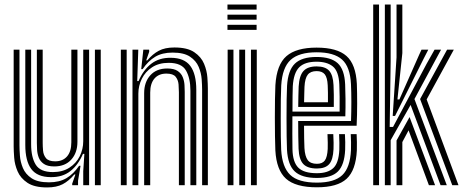

<svg xmlns="http://www.w3.org/2000/svg" viewBox="-20 -820 2050 850"><path d="M188.5 9.8Q132 9.8 101.4 -10.8Q70.8 -31.2 57.9 -61.4Q45 -91.5 42.8 -121.8Q40.5 -152 40.5 -171.8V-600H66.2V-176.8Q66.2 -158 68.2 -130.5Q70.2 -103 81.5 -76Q92.8 -49 119.8 -30.9Q146.8 -12.8 197 -12.8Q242.8 -12.8 274.1 -31.2Q305.5 -49.8 330.2 -86H336.5L325.5 -19.8V0H299.8L299.5 -6.5L313.8 -47.5H309Q284.8 -18.8 257.5 -4.5Q230.2 9.8 188.5 9.8ZM400.2 0V-600H426V0ZM220.5 -83.2Q190.2 -83.2 174.1 -94.4Q158 -105.5 151.6 -122.2Q145.2 -139 144.2 -156.5Q143.2 -174 143.2 -186.8V-600H169V-188.2Q169 -172.5 170.6 -153.2Q172.2 -134 183.6 -119.9Q195 -105.8 224.5 -105.8Q258 -105.8 276.9 -127.6Q295.8 -149.5 295.8 -189.8V-600H322.8V-192.5Q322.8 -143.5 295.5 -113.4Q268.2 -83.2 220.5 -83.2ZM204.5 -35.8Q145 -36.2 118.5 -71.8Q92 -107.2 92 -178.5V-600H117.8V-181.8Q117.8 -124 138.1 -91.1Q158.5 -58.2 214.2 -58.2Q257.5 -58.2 287.5 -77.8Q317.5 -97.2 333 -128.5Q348.5 -159.8 348.5 -194.8V-600H374.5V0H348.5V-62L353.5 -138.8H347.2Q326.8 -90.5 292.1 -62.9Q257.5 -35.2 204.5 -35.8Z M874.8 0V-423.2Q874.8 -442 872.8 -469.5Q870.8 -497 859.5 -524Q848.2 -551 821.2 -569.1Q794.2 -587.2 744 -587.2Q698 -587.2 667 -568.6Q636 -550 611.5 -514H605.2L614.5 -600H640.2L640.5 -591L627.2 -552.5H632Q655.8 -580.8 682.9 -595.2Q710 -609.8 752.2 -609.8Q809.5 -609.8 840.1 -588.9Q870.8 -568 883.4 -537.6Q896 -507.2 898.1 -477.1Q900.2 -447 900.2 -428.2V0ZM515 0V-600H540.8V0ZM566.5 0V-600H592.2L587.5 -461.2H593.5Q614.8 -511 649.8 -537.9Q684.8 -564.8 736.2 -564.2Q796 -563.8 822.5 -528.1Q849 -492.5 849 -421.5V0H823V-418.2Q823 -473.5 803.5 -507.6Q784 -541.8 726.8 -541.8Q683.2 -541.8 653.4 -522.2Q623.5 -502.8 608 -471.5Q592.5 -440.2 592.5 -405.2V0ZM618.2 0V-407.5Q618.2 -456.5 645.4 -486.6Q672.5 -516.8 720.2 -516.8Q750.5 -516.8 766.6 -505.8Q782.8 -494.8 789.2 -478Q795.8 -461.2 796.8 -443.6Q797.8 -426 797.8 -413.2V0H772V-411.8Q772 -426.8 770.5 -446.1Q769 -465.5 757.8 -479.9Q746.5 -494.2 716.5 -494.2Q682.8 -494.2 663.9 -472.4Q645 -450.5 645 -410.2V0Z M987 -777.5V-800H1116V-777.5ZM987 -732.8V-755H1116V-732.8ZM987 -687.8V-710.2H1116V-687.8ZM1091 0V-600H1116.8V0ZM987.8 0V-600H1013.5V0ZM1039.2 0V-600H1065.2V0Z M1383 9.2Q1288.5 9.2 1246.1 -28.9Q1203.8 -67 1199 -154.2Q1198 -178 1197.4 -216.9Q1196.8 -255.8 1196.8 -299.2Q1196.8 -342.8 1197.4 -381.5Q1198 -420.2 1199.2 -443.2Q1204.8 -533.8 1248.1 -571.5Q1291.5 -609.2 1381.5 -609.2Q1472.2 -609.2 1513.9 -572.1Q1555.5 -535 1559.8 -448.5Q1561.2 -410.8 1561.2 -361.5Q1561.2 -312.2 1558.8 -263.5H1326Q1326 -235.2 1326.5 -207.1Q1327 -179 1327.8 -164.5Q1330 -127.8 1342.4 -111.2Q1354.8 -94.8 1383 -94.8Q1407.2 -94.8 1418.1 -109.6Q1429 -124.5 1430.8 -160.8Q1431.8 -182 1429.8 -226.2H1455.5Q1457.8 -182.8 1456.5 -159.5Q1454.5 -113 1437.5 -93.5Q1420.5 -74 1383 -74Q1341.2 -74 1322.5 -94.1Q1303.8 -114.2 1301.8 -161.5Q1301 -182.5 1300.5 -216.1Q1300 -249.8 1300 -284.2H1534Q1535.5 -324.8 1535.5 -368.5Q1535.5 -412.2 1533.8 -447.2Q1530.2 -524 1494.4 -556.2Q1458.5 -588.5 1381.5 -588.5Q1303.5 -588.5 1266.6 -554.9Q1229.8 -521.2 1225 -441.8Q1223.8 -417.5 1223.2 -378.2Q1222.8 -339 1222.8 -295.9Q1222.8 -252.8 1223.2 -215.2Q1223.8 -177.8 1224.8 -157Q1229 -80 1264.8 -45.8Q1300.5 -11.5 1383 -11.5Q1460.5 -11.5 1495.4 -44.8Q1530.2 -78 1533.8 -155.5Q1534.5 -172 1534.1 -190.6Q1533.8 -209.2 1532.8 -226.2H1558.8Q1559.5 -210.5 1560 -191Q1560.5 -171.5 1559.8 -154.5Q1555.5 -66.5 1514.6 -28.6Q1473.8 9.2 1383 9.2ZM1383 -32.2Q1316 -32.2 1285.1 -60.9Q1254.2 -89.5 1250.5 -157.8Q1249.5 -179.5 1249 -217.1Q1248.5 -254.8 1248.5 -297.5Q1248.5 -340.2 1249 -378.6Q1249.5 -417 1250.8 -440.2Q1255 -508.8 1285.4 -538.2Q1315.8 -567.8 1381.5 -567.8Q1444.5 -567.8 1474.8 -540.4Q1505 -513 1508 -446.5Q1509.2 -419 1509.6 -382Q1510 -345 1508.8 -305H1274.5Q1274.2 -260.8 1274.2 -226.9Q1274.2 -193 1274.8 -159.8Q1275.8 -102.5 1300.5 -77.9Q1325.2 -53.2 1383 -53.2Q1430.5 -53.2 1455 -75.4Q1479.5 -97.5 1482.2 -157Q1483.2 -184.8 1481.2 -226.2H1507Q1508 -208.5 1508.4 -190.8Q1508.8 -173 1508 -156.2Q1504.8 -89.5 1476 -60.9Q1447.2 -32.2 1383 -32.2ZM1274.8 -325.8H1483.5Q1484 -361.2 1483.6 -391.6Q1483.2 -422 1482.2 -446Q1479.5 -504.5 1453.8 -525.6Q1428 -546.8 1381.5 -546.8Q1329.2 -546.8 1304.6 -522.1Q1280 -497.5 1276.2 -438.5Q1275.8 -426.5 1275.2 -394.9Q1274.8 -363.2 1274.8 -325.8ZM1300.2 -346.5Q1300.5 -369.8 1301 -395.1Q1301.5 -420.5 1302.2 -437Q1305 -485.2 1323.5 -505.6Q1342 -526 1381.5 -526Q1420.2 -526 1437.4 -506.6Q1454.5 -487.2 1456.5 -443.5Q1457.2 -427.5 1457.8 -400.8Q1458.2 -374 1457.8 -346.5ZM1326.2 -367.2H1431.8Q1432.2 -388.8 1431.8 -409.9Q1431.2 -431 1430.8 -442.5Q1429.2 -476.2 1417.9 -490.8Q1406.5 -505.2 1381.5 -505.2Q1355 -505.2 1342.5 -489.4Q1330 -473.5 1328 -435.8Q1327.5 -422.8 1327.1 -406.1Q1326.8 -389.5 1326.2 -367.2Z M1683.8 0V-800H1709.5V-548.8L1705.2 -258H1720L1869 -538.2L1903.8 -600H1932.5L1814.8 -381.5L1958 0H1930.5L1797.8 -355.5L1709.5 -199.2V0ZM1632.2 0V-800H1658V0ZM1718.5 -306.8 1735.5 -566.2V-800H1761.2V-584.8L1739.5 -379.8H1748.2L1835.5 -577.2L1846 -600H1876L1856 -561L1729 -306.8ZM1982.2 0 1839.8 -381.5 1959.2 -600H1989L1868.8 -379.8L2009.8 0ZM1735.5 0V-198L1793.2 -301.8L1906.2 0H1878.8L1788.8 -243L1761.2 -191V0Z"/></svg>

Font: Big Shoulders Inline Display ExtraBold
Style: Regular
Weight: 800
Designer: Patric King
Foundry: XO Type Co
Version: Version 1.000